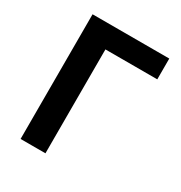

<svg xmlns="http://www.w3.org/2000/svg" viewBox="-173 -865 931 988"><g transform="rotate(30 292.0 -370.5)"><path d="M91.3 0V-740.8H547.1V-617.3H239V0Z"/></g></svg>

Font: Noto Sans JP
Style: Regular
Weight: 100
Designer: Ryoko NISHIZUKA 西塚涼子 (kana, bopomofo & ideographs); Paul D. Hunt (Latin, Greek & Cyrillic); Sandoll Communications 산돌커뮤니
Foundry: Adobe
Version: Version 2.004;hotconv 1.0.118;makeotfexe 2.5.65603